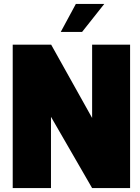

<svg xmlns="http://www.w3.org/2000/svg" viewBox="-20 -960 717 980"><path d="M398.9 -796.9H290L367.2 -939.9H512.2ZM644 0H450.2L240.2 -363.8V0H44.9V-731.9H241.2L450.2 -357.9V-731.9H644Z"/></svg>

Font: Squarion Black
Style: Regular
Weight: 900
Designer: Natanael Gama
Version: Version 1.00;September 12, 2019;FontCreator 11.5.0.2425 64-b